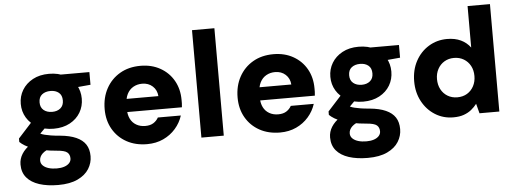

<svg xmlns="http://www.w3.org/2000/svg" viewBox="-57 -885 3440 1282"><g transform="rotate(-5 1663.0 -244.0)"><path d="M286 232Q213 232 159 214.5Q105 197 75.5 162Q46 127 46 74Q46 36 66.5 3.5Q87 -29 125 -54.5Q163 -80 217 -98L266 -21Q222 -8 200.5 12.5Q179 33 179 59Q179 79 193.5 93Q208 107 232 114Q256 121 286 121Q314 121 335.5 114Q357 107 369.5 93.5Q382 80 382 62Q382 36 365 21.5Q348 7 296 3Q247 -1 207.5 -9Q168 -17 137.5 -27.5Q107 -38 85.5 -51Q64 -64 51 -77V-100L161 -221L264 -189L131 -55L177 -130Q188 -124 198.5 -119Q209 -114 225 -110Q241 -106 265 -102Q289 -98 326 -95Q391 -89 433.5 -70Q476 -51 496.5 -19.5Q517 12 517 59Q517 104 492.5 143.5Q468 183 416.5 207.5Q365 232 286 232ZM288 -145Q225 -145 179 -170Q133 -195 108 -236.5Q83 -278 83 -329Q83 -380 108 -421.5Q133 -463 179 -488Q225 -513 288 -513Q351 -513 397 -488Q443 -463 467.5 -421.5Q492 -380 492 -329Q492 -278 467.5 -236.5Q443 -195 397 -170Q351 -145 288 -145ZM288 -258Q322 -258 343.5 -276Q365 -294 365 -328Q365 -363 343.5 -380.5Q322 -398 288 -398Q253 -398 231 -380.5Q209 -363 209 -328Q209 -294 231 -276Q253 -258 288 -258ZM371 -399 349 -501H558V-416Z M901 12Q823 12 764 -20.5Q705 -53 671.5 -111Q638 -169 638 -245Q638 -323 671 -383.5Q704 -444 763 -478.5Q822 -513 901 -513Q976 -513 1033.5 -480.5Q1091 -448 1123 -391.5Q1155 -335 1155 -262Q1155 -252 1155 -239.5Q1155 -227 1153 -213H744V-301H1003Q1000 -342 972 -367.5Q944 -393 902 -393Q869 -393 842.5 -378Q816 -363 801 -333.5Q786 -304 786 -258V-228Q786 -194 799.5 -167Q813 -140 839 -125Q865 -110 899 -110Q932 -110 953.5 -123.5Q975 -137 987 -159H1141Q1126 -111 1092 -72Q1058 -33 1009.5 -10.5Q961 12 901 12Z M1265 0V-720H1415V0Z M1792 12Q1714 12 1655 -20.5Q1596 -53 1562.5 -111Q1529 -169 1529 -245Q1529 -323 1562 -383.5Q1595 -444 1654 -478.5Q1713 -513 1792 -513Q1867 -513 1924.5 -480.5Q1982 -448 2014 -391.5Q2046 -335 2046 -262Q2046 -252 2046 -239.5Q2046 -227 2044 -213H1635V-301H1894Q1891 -342 1863 -367.5Q1835 -393 1793 -393Q1760 -393 1733.5 -378Q1707 -363 1692 -333.5Q1677 -304 1677 -258V-228Q1677 -194 1690.5 -167Q1704 -140 1730 -125Q1756 -110 1790 -110Q1823 -110 1844.5 -123.5Q1866 -137 1878 -159H2032Q2017 -111 1983 -72Q1949 -33 1900.5 -10.5Q1852 12 1792 12Z M2361 232Q2288 232 2234 214.5Q2180 197 2150.5 162Q2121 127 2121 74Q2121 36 2141.5 3.5Q2162 -29 2200 -54.5Q2238 -80 2292 -98L2341 -21Q2297 -8 2275.5 12.5Q2254 33 2254 59Q2254 79 2268.5 93Q2283 107 2307 114Q2331 121 2361 121Q2389 121 2410.5 114Q2432 107 2444.5 93.5Q2457 80 2457 62Q2457 36 2440 21.5Q2423 7 2371 3Q2322 -1 2282.5 -9Q2243 -17 2212.5 -27.5Q2182 -38 2160.5 -51Q2139 -64 2126 -77V-100L2236 -221L2339 -189L2206 -55L2252 -130Q2263 -124 2273.5 -119Q2284 -114 2300 -110Q2316 -106 2340 -102Q2364 -98 2401 -95Q2466 -89 2508.5 -70Q2551 -51 2571.5 -19.5Q2592 12 2592 59Q2592 104 2567.5 143.5Q2543 183 2491.5 207.5Q2440 232 2361 232ZM2363 -145Q2300 -145 2254 -170Q2208 -195 2183 -236.5Q2158 -278 2158 -329Q2158 -380 2183 -421.5Q2208 -463 2254 -488Q2300 -513 2363 -513Q2426 -513 2472 -488Q2518 -463 2542.5 -421.5Q2567 -380 2567 -329Q2567 -278 2542.5 -236.5Q2518 -195 2472 -170Q2426 -145 2363 -145ZM2363 -258Q2397 -258 2418.5 -276Q2440 -294 2440 -328Q2440 -363 2418.5 -380.5Q2397 -398 2363 -398Q2328 -398 2306 -380.5Q2284 -363 2284 -328Q2284 -294 2306 -276Q2328 -258 2363 -258ZM2446 -399 2424 -501H2633V-416Z M2953 12Q2886 12 2831.5 -22Q2777 -56 2745 -115.5Q2713 -175 2713 -250Q2713 -326 2745 -385.5Q2777 -445 2832.5 -479Q2888 -513 2956 -513Q3009 -513 3048 -494.5Q3087 -476 3112 -442V-720H3262V0H3129L3112 -65Q3096 -44 3074.5 -26.5Q3053 -9 3023.5 1.5Q2994 12 2953 12ZM2991 -119Q3029 -119 3057 -136Q3085 -153 3101 -183Q3117 -213 3117 -251Q3117 -290 3101 -319.5Q3085 -349 3056.5 -366Q3028 -383 2991 -383Q2955 -383 2926.5 -366Q2898 -349 2882 -319Q2866 -289 2866 -252Q2866 -213 2882 -183Q2898 -153 2926.5 -136Q2955 -119 2991 -119Z"/></g></svg>

Font: DM Sans 17pt Black
Style: Regular
Weight: 900
Version: Version 4.004;gftools[0.9.30]